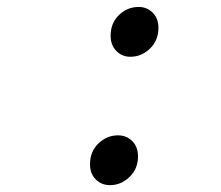

<svg xmlns="http://www.w3.org/2000/svg" viewBox="-20 -523 640 555"><path d="M356.9 -358.9Q332.5 -358.9 316.2 -375.7Q299.8 -392.6 299.8 -419.9Q299.8 -456.5 324 -479.7Q348.1 -502.9 380.9 -502.9Q404.8 -502.9 421.4 -486.3Q438 -469.7 438 -442.9Q438 -405.8 413.3 -382.3Q388.7 -358.9 356.9 -358.9ZM297.9 12.2Q273.4 12.2 256.8 -4.4Q240.2 -21 240.2 -47.9Q240.2 -85 264.6 -108.4Q289.1 -131.8 320.8 -131.8Q345.7 -131.8 362.3 -115.2Q378.9 -98.6 378.9 -70.8Q378.9 -34.7 354.2 -11.2Q329.6 12.2 297.9 12.2Z"/></svg>

Font: Office Code Pro D Light Italic
Style: Regular
Weight: 300
Italic angle: -9°
Designer: Nathan Rutzky & Paul D. Hunt
Foundry: Adobe Systems Incorporated
Version: Version 1.004;PS 001.004;hotconv 1.0.70;makeotf.lib2.5.58329